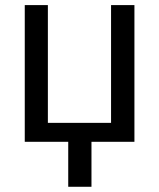

<svg xmlns="http://www.w3.org/2000/svg" viewBox="-20 -548 614 742"><path d="M75.7 -528.3V0H243.7V173.8H333.5V0H499.5V-528.3H409.2V-73.2H165V-528.3Z"/></svg>

Font: Bert Sans
Style: Regular
Weight: 400
Designer: Christian Robertson (Google), Cristiano Sobral
Foundry: Google, Cristiano Sobral
Version: Version 3.101